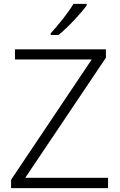

<svg xmlns="http://www.w3.org/2000/svg" viewBox="-20 -968 615 988"><path d="M426 -940V-948H358C332 -904 278 -836 241 -797V-788H281C331 -828 396 -899 426 -940ZM536 0V-53H110L525 -671V-714H57V-662H452L37 -43V0Z"/></svg>

Font: Noto Sans Malayalam Light
Style: Regular
Weight: 300
Designer: Jelle Bosma - Monotype Design Team
Foundry: Monotype Imaging Inc.
Version: Version 2.104